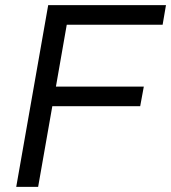

<svg xmlns="http://www.w3.org/2000/svg" viewBox="-20 -725 664 745"><path d="M183 -313H524L538 -389H197L239 -629H611L624 -705H167L43 0H128Z"/></svg>

Font: Geom Light
Style: Italic
Weight: 300
Italic angle: -10°
Version: Version 1.102